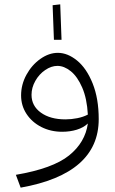

<svg xmlns="http://www.w3.org/2000/svg" viewBox="-20 -606 530 883"><path d="M434 -58Q434 193 75 257L53 198Q223 169 297.5 109Q372 49 384 -38Q364 -19 333 -9.5Q302 0 266 0Q213 0 170 -22Q127 -44 102 -82Q77 -120 77 -167Q77 -217 101.5 -262Q126 -307 165.5 -335Q205 -363 246 -363Q291 -363 334.5 -327.5Q378 -292 406 -222.5Q434 -153 434 -58ZM281 -57Q308 -57 335.5 -62.5Q363 -68 384 -79Q380 -153 358 -203.5Q336 -254 305.5 -278.5Q275 -303 244 -303Q216 -303 188 -284Q160 -265 142.5 -234Q125 -203 125 -170Q125 -119 168 -88Q211 -57 281 -57ZM257 -586 263 -423H228L222 -582Z"/></svg>

Font: FiraGO Light
Style: Italic
Weight: 300
Italic angle: -8°
Designer: bBox Type GmbH
Foundry: bBox Type GmbH
Version: Version 1.001